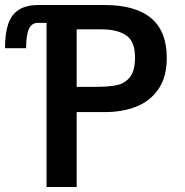

<svg xmlns="http://www.w3.org/2000/svg" viewBox="-117 -745 737 765"><path d="M68.5 -654H34Q9.5 -654 -1.8 -629.5Q-13 -605 -13 -553H-97Q-97 -611.5 -84.5 -649Q-72 -686.5 -42.5 -705.8Q-13 -725 37 -725H299Q547.5 -725 547.5 -515Q547.5 -437.5 513.8 -389.2Q480 -341 425.2 -319.8Q370.5 -298.5 303 -298.5H188.5V0H68.5ZM421 -516Q421 -580.5 385.5 -604.2Q350 -628 289 -628H188.5V-399H264.5Q317.5 -399 349.5 -406Q381.5 -413 401.2 -438.2Q421 -463.5 421 -516Z"/></svg>

Font: JuliaMono SemiBold
Style: Regular
Weight: 600
Monospace: yes
Designer: cormullion
Foundry: corm
Version: Version 0.055; ttfautohint (v1.8.4)